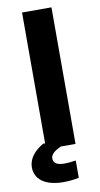

<svg xmlns="http://www.w3.org/2000/svg" viewBox="-110 -692 468 900"><g transform="rotate(-10 124.0 -241.5)"><path d="M117.5 166.7C144.2 166.7 170 163.3 190.8 159.2V76.7C175.8 79.2 155 81.7 137.5 81.7C95.8 81.7 84.2 67.5 84.2 47.5C84.2 29.2 104.2 12.5 134.2 0H203.3V-650H63.3V-26.7L54.2 -27.5C10 -1.7 -17.5 32.5 -17.5 73.3C-17.5 125.8 25 166.7 117.5 166.7Z"/></g></svg>

Font: Familjen Grotesk GF
Style: Bold
Weight: 700
Designer: Anders Wikstroem, Jonas Baeckman, Matilda Gysing, Kristian Moeller
Foundry: Familjen STHLM AB
Version: Version 2.000; Beta; Release 4; Build 6